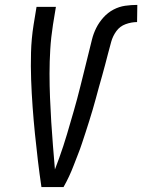

<svg xmlns="http://www.w3.org/2000/svg" viewBox="-20 -763 580 783"><path d="M239 0H149Q141 -54 134.5 -108.5Q128 -163 122.5 -217.5Q117 -272 113 -327Q109 -382 107 -437.5Q105 -493 106.5 -549Q108 -605 117 -662L129 -735H208L196 -662Q188 -611 185 -561.5Q182 -512 182 -462.5Q182 -413 184 -364Q186 -315 189 -266Q192 -217 196 -168.5Q200 -120 204 -72Q213 -95 221.5 -119Q230 -143 238 -167Q246 -191 253 -215Q260 -239 267 -263Q274 -287 281 -311Q288 -335 294.5 -359.5Q301 -384 307 -408Q313 -432 319 -456Q325 -480 331 -504.5Q337 -529 343 -553Q349 -577 355 -601.5Q361 -626 372.5 -649Q384 -672 402 -692Q420 -712 443 -724Q466 -736 490.5 -739.5Q515 -743 540 -743L539 -673Q516 -673 492.5 -664.5Q469 -656 454.5 -636Q440 -616 433.5 -592.5Q427 -569 421 -546Q415 -523 409 -500Q403 -477 396.5 -454Q390 -431 383.5 -408Q377 -385 371 -362Q365 -339 358 -316Q351 -293 344 -270Q337 -247 329.5 -224.5Q322 -202 314.5 -179Q307 -156 298 -133.5Q289 -111 280.5 -88.5Q272 -66 261.5 -43.5Q251 -21 239 0Z"/></svg>

Font: Iosevka Term Curly
Style: Italic
Weight: 400
Italic angle: -9°
Designer: Belleve Invis
Foundry: Belleve Invis
Version: Version 32.3.0